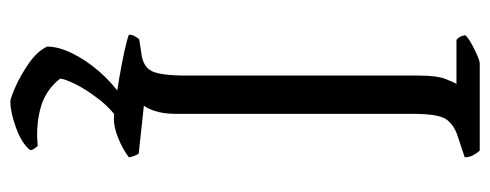

<svg xmlns="http://www.w3.org/2000/svg" viewBox="-308 -439 947 371"><g transform="rotate(90 165.5 -253.5)"><path d="M210 0Q201 0 179 -3Q157 -6 130.5 -10.5Q104 -15 81 -20Q58 -25 47 -29Q47 -35 50 -40.5Q53 -46 56 -49L82 -53Q109 -56 117.5 -73.5Q126 -91 126 -140V-587Q126 -624 132.5 -640.5Q139 -657 142 -662H57Q50 -667 48 -679Q52 -684 63.5 -690.5Q75 -697 86.5 -702Q98 -707 103 -707H271Q275 -703 279.5 -695Q284 -687 284 -678L245 -665Q222 -658 211 -643Q200 -628 200 -578V-120Q200 -96 194.5 -79.5Q189 -63 184 -58L277 -48Q279 -45 281 -40Q283 -35 284 -29Q268 -17 247 -8.5Q226 0 210 0ZM176 200Q170 200 147.5 190Q125 180 102 164Q79 148 70 129Q70 107 83 80.5Q96 54 117.5 29Q139 4 165 -14H219Q192 3 172.5 28Q153 53 142.5 74.5Q132 96 132 104Q155 133 190 142Q225 151 262 147Q264 150 267 153.5Q270 157 270 162Q257 178 227 189Q197 200 176 200Z"/></g></svg>

Font: Texturina 72pt Light
Style: Regular
Weight: 300
Designer: Guillermo Torres Carreño
Foundry: Omnibus-Type
Version: Version 1.002; ttfautohint (v1.8.3)